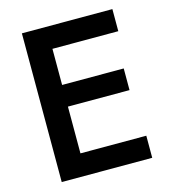

<svg xmlns="http://www.w3.org/2000/svg" viewBox="-105 -786 782 873"><g transform="rotate(-15 285.5 -350.0)"><path d="M194 -324V-104H504V0H78V-700H504V-596H194V-426H484V-324Z"/></g></svg>

Font: Renner* Medium
Style: Medium
Weight: 500
Version: Version 003.000 ; ttfautohint (v0.97) -l 8 -r 50 -G 200 -x 1